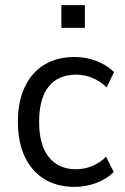

<svg xmlns="http://www.w3.org/2000/svg" viewBox="-20 -722 487 751"><path d="M272 9Q203 9 153.5 -21.5Q104 -52 77 -109Q50 -166 50 -246Q50 -325 77 -382Q104 -439 153.5 -469Q203 -499 272 -499Q317 -499 357.5 -483.5Q398 -468 426 -440L397 -380Q372 -405 341 -417.5Q310 -430 278 -430Q208 -430 170.5 -383.5Q133 -337 133 -245Q133 -155 171 -107.5Q209 -60 277 -60Q310 -60 340.5 -72.5Q371 -85 395 -109L425 -49Q398 -22 357 -6.5Q316 9 272 9ZM220 -613V-702H312V-613Z"/></svg>

Font: Nunito Sans 10pt SemiCondensed
Style: Regular
Weight: 400
Width: 4
Designer: Vernon Adams
Foundry: Vernon Adams
Version: Version 3.101;gftools[0.9.27]